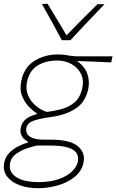

<svg xmlns="http://www.w3.org/2000/svg" viewBox="-28 -791 613 1012"><path d="M171 201Q118 201 74.5 184.8Q31 168.5 8.2 137.8Q-14.5 107 -5 63Q1.5 33.5 22.8 12.8Q44 -8 70.8 -21Q97.5 -34 120 -40V-44Q112 -47.5 101 -56.8Q90 -66 83.5 -81.8Q77 -97.5 82 -120Q89 -148.5 110.8 -165Q132.5 -181.5 166 -189V-194Q150 -203 127 -225.5Q104 -248 89.2 -283Q74.5 -318 84 -364Q99 -436 153.2 -470Q207.5 -504 277 -504Q299.5 -504 315.5 -501.5Q331.5 -499 347.8 -496.5Q364 -494 387 -494H565L558 -462Q512.5 -464.5 467.8 -466.2Q423 -468 378.5 -469.5Q420 -439 432.8 -400.5Q445.5 -362 437 -321Q422 -252 370.8 -218.8Q319.5 -185.5 245 -175Q180.5 -166 148.8 -154.8Q117 -143.5 111 -117Q108 -102.5 114 -88.2Q120 -74 141.2 -64.5Q162.5 -55 205 -55H238Q341 -55 382.2 -20.2Q423.5 14.5 412 67Q402.5 111.5 365.8 141.2Q329 171 277.2 186Q225.5 201 171 201ZM219 -201Q257 -205.5 296 -215.8Q335 -226 365 -251.5Q395 -277 406 -328Q415 -370.5 398.2 -403Q381.5 -435.5 348 -453.8Q314.5 -472 274 -472Q212.5 -472 169.2 -445Q126 -418 114 -358Q106.5 -319.5 120.2 -287.8Q134 -256 160.8 -233.5Q187.5 -211 219 -201ZM171 169Q236.5 169 281.2 153.2Q326 137.5 351 113.2Q376 89 382 63Q387.5 38.5 377.2 18.8Q367 -1 333 -12.5Q299 -24 233 -24H168Q145.5 -19.5 114.2 -9Q83 1.5 57.2 19.8Q31.5 38 26 65Q19.5 95 31 115Q42.5 135 65.2 147Q88 159 116 164Q144 169 171 169ZM298 -579Q273.5 -625 246.8 -673.5Q220 -722 193 -770L223 -771Q247.5 -729 273 -687.8Q298.5 -646.5 322.5 -604.5Q362.5 -646 402.8 -686.8Q443 -727.5 486 -769H523Q476.5 -721 432 -674Q387.5 -627 343 -579Z"/></svg>

Font: Commissioner Flair Thin
Style: Italic
Weight: 100
Italic angle: -12°
Designer: Kostas Bartsokas
Foundry: Kostas Bartsokas
Version: Version 1.000; ttfautohint (v1.8.3)